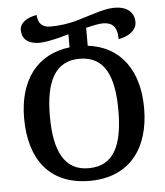

<svg xmlns="http://www.w3.org/2000/svg" viewBox="-53 -773 716 832"><g transform="rotate(-5 305.5 -357.0)"><path d="M304 12C476 12 566 -105 566 -282C566 -445 488 -555 346 -572V-650C378 -658 405 -663 419 -663C458 -663 482 -646 482 -589C522 -595 561 -619 561 -656C561 -701 528 -726 475 -726C436 -726 388 -709 322 -689C270 -673 226 -669 193 -669C157 -669 139 -687 137 -724C92 -717 63 -694 63 -666C63 -629 85 -603 141 -603C163 -603 211 -612 267 -629V-572C123 -555 44 -446 44 -283C44 -105 129 12 304 12ZM304 -43C199 -43 156 -130 156 -282C156 -432 199 -519 305 -519C414 -519 454 -432 454 -282C454 -130 414 -43 304 -43Z"/></g></svg>

Font: Noto Serif Georgian ExtraCondensed Medium
Style: Regular
Weight: 500
Width: 2
Designer: Monotype Design Team, Akaki Razmadze
Foundry: Google LLC
Version: Version 2.003